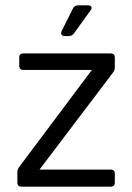

<svg xmlns="http://www.w3.org/2000/svg" viewBox="-20 -699 495 719"><path d="M61 0Q45 0 45 -16V-54Q45 -64 52 -74L324 -437H68Q52 -437 52 -453V-483Q52 -499 68 -499H394Q410 -499 410 -483V-447Q410 -437 403 -427L128 -64H394Q410 -64 410 -48V-16Q410 0 394 0ZM223 -564Q214 -564 210.5 -569.5Q207 -575 211 -583L253 -667Q259 -679 272 -679H309Q319 -679 322 -673.5Q325 -668 319 -660L257 -574Q250 -564 238 -564Z"/></svg>

Font: Pitagon Sans
Style: Regular
Weight: 400
Designer: Travis Tran
Foundry: Pitagon
Version: Version 1.001; ttfautohint (v1.8.4.7-5d5b);gftools[0.9.26]